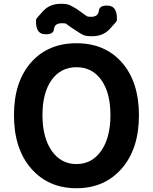

<svg xmlns="http://www.w3.org/2000/svg" viewBox="-20 -983 810 1017"><path d="M146 -654Q236 -754 385 -754Q534 -754 624 -654Q716 -550 716 -372.5Q716 -195 625 -90.5Q534 14 385 14Q236 14 145 -90.5Q54 -195 54 -373Q54 -551 146 -654ZM254 -184Q303 -114 385 -114Q467 -114 516 -184Q565 -254 565 -373Q565 -492 516.5 -559.5Q468 -627 385 -627Q302 -627 253.5 -559.5Q205 -492 205 -373Q205 -254 254 -184ZM467 -791Q435 -791 420.5 -798Q406 -805 384 -820Q361 -834 330 -857Q326 -860 308 -860Q269 -860 266 -829Q263 -798 215 -802Q167 -805 171 -880Q171 -884 209 -925Q244 -963 303 -963Q334 -963 349 -956Q364 -949 387 -935Q409 -920 440 -897Q445 -894 463 -894Q500 -894 503.5 -925.5Q507 -957 555 -953Q603 -949 599 -874Q599 -870 561 -829Q526 -791 467 -791Z"/></svg>

Font: Resource Han Rounded KR
Style: Bold
Weight: 700
Designer: Cyano Hao (round all glyphs); Ryoko NISHIZUKA 西塚涼子 (kana, bopomofo & ideographs); Paul D. Hunt (Latin, Greek & Cyrillic)
Foundry: Cyano Hao
Version: 0.990